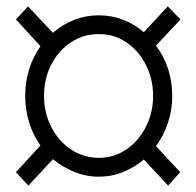

<svg xmlns="http://www.w3.org/2000/svg" viewBox="-20 -551 616 602"><path d="M69 31 30 -11 107 -95Q84 -126 71.5 -166.5Q59 -207 59 -250Q59 -294 71.5 -334Q84 -374 107 -406L30 -490L68 -531L146 -448Q175 -474 212 -488.5Q249 -503 289 -503Q330 -503 366 -489Q402 -475 431 -450L506 -531L546 -490L469 -408Q494 -375 507 -335Q520 -295 520 -250Q520 -206 506.5 -165.5Q493 -125 469 -93L545 -11L507 31L431 -51Q402 -26 366 -11.5Q330 3 289 3Q250 3 213 -12Q176 -27 146 -52ZM289 -56Q337 -56 375.5 -82Q414 -108 437 -152.5Q460 -197 460 -250Q460 -304 437 -348.5Q414 -393 375 -419Q336 -445 288 -444Q241 -444 202 -418Q163 -392 140.5 -348Q118 -304 118 -250Q118 -197 141 -152.5Q164 -108 202.5 -82.5Q241 -57 289 -56Z"/></svg>

Font: Nunitoga
Style: Light Italic
Weight: 300
Italic angle: -9°
Designer: Vernon Adams
Foundry: Vernon Adams
Version: Version 1.0